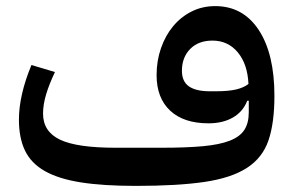

<svg xmlns="http://www.w3.org/2000/svg" viewBox="-20 -597 959 629"><path d="M425 12Q318 12 245 0.5Q172 -11 127 -36.5Q82 -62 62 -103.5Q42 -145 42 -205Q42 -285 83 -384L160 -361Q141 -321 131 -287.5Q121 -254 121 -225Q121 -166 176.5 -139.5Q232 -113 358 -113H511Q590 -113 644.5 -118Q699 -123 732.5 -136Q766 -149 780.5 -171.5Q795 -194 795 -229V-267H790Q776 -231 743 -212Q710 -193 663 -193Q582 -193 537.5 -234.5Q493 -276 493 -351Q493 -398 507.5 -439.5Q522 -481 547.5 -511.5Q573 -542 608 -559.5Q643 -577 685 -577Q776 -577 827.5 -499Q879 -421 879 -283Q879 -194 859.5 -137Q840 -80 789 -47Q738 -14 650 -1Q562 12 425 12ZM687 -298Q729 -298 754 -304Q779 -310 794 -322Q791 -387 759 -425.5Q727 -464 676 -464Q630 -464 603 -436.5Q576 -409 576 -365Q576 -330 599 -314Q622 -298 667 -298Z"/></svg>

Font: IBM Plex Sans Arabic Medium
Style: Regular
Weight: 500
Designer: Mike Abbink, Paul van der Laan, Pieter van Rosmalen, Wael Morcos, Khajak Apelian
Foundry: Bold Monday
Version: Version 1.1